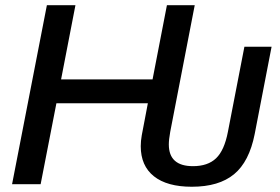

<svg xmlns="http://www.w3.org/2000/svg" viewBox="-20 -708 1075 738"><path d="M628.9 -152.8Q628.9 -69.3 721.7 -69.3Q778.8 -69.3 810.5 -99.6Q842.3 -129.9 856 -201.2L919.4 -528.3H1023.9L959 -192.9Q938 -86.4 879.6 -38.3Q821.3 9.8 717.3 9.8Q622.1 9.8 571.5 -30.5Q521 -70.8 521 -146Q521 -166 524.9 -188Q529.8 -213.4 535.6 -244.1Q541.5 -274.9 548.3 -311H196.8L136.2 0H26.4L160.2 -688H270L214.8 -402.8H566.4L621.6 -688H728.5L634.3 -201.2Q628.9 -171.4 628.9 -152.8Z"/></svg>

Font: Arimo Medium
Style: Italic
Weight: 500
Italic angle: -12°
Designer: Steve Matteson
Foundry: Monotype Imaging Inc.
Version: Version 1.33